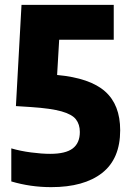

<svg xmlns="http://www.w3.org/2000/svg" viewBox="-20 -760 530 790"><path d="M190.5 10Q105.5 10 26.5 -13.5V-149.5Q64 -138.5 107.8 -132.8Q151.5 -127 186.5 -127Q250 -127 279.2 -149.2Q308.5 -171.5 308.5 -217Q308.5 -248 292.5 -268.8Q276.5 -289.5 233 -301.8Q189.5 -314 108 -319.5L45.5 -323.5L68.5 -740H448V-596.5H223.5L215 -451.5Q350 -439 412.2 -384Q474.5 -329 474.5 -224Q474.5 -106.5 400 -48.2Q325.5 10 190.5 10Z"/></svg>

Font: Encode Sans Condensed Condensed ExtraBold
Style: Regular
Weight: 800
Width: 3
Designer: Multiple Designers
Foundry: Impallari Type
Version: Version 3.000; ttfautohint (v1.8.3) -l 8 -r 50 -G 200 -x 14 